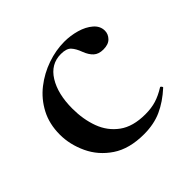

<svg xmlns="http://www.w3.org/2000/svg" viewBox="-111 -512 641 641"><g transform="rotate(-45 210.0 -191.5)"><path d="M233 12Q164 12 120 -17.5Q76 -47 54.5 -93Q33 -139 33 -186Q33 -236 53.5 -275Q74 -314 108 -340.5Q142 -367 182.5 -381Q223 -395 263 -395Q292 -395 320 -387Q348 -379 366.5 -363Q385 -347 385 -325Q385 -309 373 -296.5Q361 -284 337 -284Q315 -284 302.5 -295.5Q290 -307 282 -328Q274 -350 263 -362Q252 -374 226 -374Q178 -374 151 -330.5Q124 -287 124 -218Q124 -167 139.5 -125Q155 -83 190 -57.5Q225 -32 283 -32Q312 -32 334.5 -39Q357 -46 381 -61Q383 -63 386.5 -59Q390 -55 388 -53Q353 -21 316.5 -4.5Q280 12 233 12Z"/></g></svg>

Font: Cormorant Garamond Light SemiBold
Style: Regular
Weight: 600
Version: Version 4.001